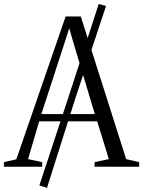

<svg xmlns="http://www.w3.org/2000/svg" viewBox="-28 -832 715 958"><path d="M168.5 93 316.5 -356 464.5 -812 501 -802 349 -344.5 206.5 105.5ZM53.5 -37 299.5 -750H375L601.5 -38L666.5 -23V0H444V-23L515 -38L457 -226.5H167.5L112 -38L182.5 -23V0H-8.5V-23ZM445 -263 338 -620 317.5 -691 294.5 -619.5 178.5 -263Z"/></svg>

Font: Merriweather 120pt Light
Style: Regular
Weight: 300
Version: Version 2.100